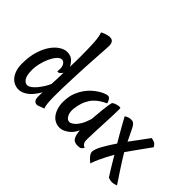

<svg xmlns="http://www.w3.org/2000/svg" viewBox="-119 -962 1285 1285"><g transform="rotate(45 523.0 -319.5)"><path d="M348.6 -620.1Q348.6 -609.4 346.7 -578.1Q344.7 -546.9 341.8 -502.9Q338.9 -459 335.9 -406.2Q333 -353.5 331.1 -298.8Q329.1 -244.1 327.6 -196.8Q326.2 -149.4 326.7 -112.3Q327.1 -75.2 330.1 -50.3Q333 -25.4 338.9 -16.6L294.9 0Q290 2 283.2 2Q276.4 2 269 -2Q261.7 -5.9 256.8 -15.6Q252 -25.4 252 -43Q252 -49.8 252.4 -60.1Q252.9 -70.3 252.9 -84Q241.2 -64.5 227.5 -45.9Q213.9 -27.3 197.8 -13.7Q181.6 0 163.1 8.3Q144.5 16.6 124 16.6Q104.5 16.6 85.9 8.3Q67.4 0 52.7 -16.6Q38.1 -33.2 28.8 -59.6Q19.5 -85.9 19.5 -123Q19.5 -190.4 35.2 -240.7Q50.8 -291 74.7 -324.7Q98.6 -358.4 126.5 -375.5Q154.3 -392.6 177.7 -392.6Q213.9 -392.6 233.4 -373.5Q252.9 -354.5 261.7 -334Q262.7 -362.3 263.2 -387.2Q263.7 -412.1 263.7 -429.7Q263.7 -502 260.7 -558.6Q257.8 -615.2 246.1 -644.5Q259.8 -652.3 271 -656.2Q282.2 -660.2 291 -662.1Q301.8 -665 309.6 -665Q331.1 -665 339.8 -652.8Q348.6 -640.6 348.6 -620.1ZM255.9 -167Q257.8 -192.4 258.3 -220.2Q258.8 -248 259.8 -276.4Q252.9 -265.6 243.7 -257.8Q234.4 -250 223.6 -253.9Q227.5 -283.2 223.1 -298.8Q218.8 -314.5 210.9 -322.3Q202.1 -331.1 190.4 -332Q172.9 -332 155.8 -312.5Q138.7 -293 125.5 -264.2Q112.3 -235.4 104.5 -202.6Q96.7 -169.9 96.7 -142.6Q96.7 -87.9 111.8 -66.4Q127 -44.9 144.5 -44.9Q159.2 -44.9 175.3 -56.6Q191.4 -68.4 206.5 -86.9Q221.7 -105.5 234.9 -126.5Q248 -147.5 255.9 -167Z M687.5 -49.8Q689.5 -43 693.4 -37.1Q696.3 -32.2 701.7 -27.8Q707 -23.4 714.8 -22.5Q708 -8.8 701.2 -3.9Q697.3 -1 694.3 0Q685.5 2.9 668 2.9Q650.4 2.9 633.8 -7.8Q627.9 -12.7 623 -22.5Q618.2 -30.3 614.7 -44.4Q611.3 -58.6 609.4 -81.1Q595.7 -51.8 578.6 -34.7Q561.5 -17.6 544.9 -9.8Q526.4 1 506.8 2.9Q482.4 4.9 460.4 -5.4Q438.5 -15.6 423.3 -36.6Q408.2 -57.6 400.4 -87.9Q392.6 -118.2 395.5 -156.2Q398.4 -196.3 411.1 -227.5Q423.8 -258.8 441.4 -283.2Q459 -307.6 478.5 -324.7Q498 -341.8 516.1 -353Q534.2 -364.3 547.4 -369.6Q560.5 -375 564.5 -376Q575.2 -378.9 583 -377.9Q590.8 -377 596.7 -369.1Q598.6 -366.2 601.6 -362.3Q603.5 -358.4 606.4 -352.1Q609.4 -345.7 611.3 -337.9Q587.9 -327.1 567.4 -314Q546.9 -300.8 529.8 -282.2Q512.7 -263.7 500 -237.3Q487.3 -210.9 480.5 -172.9Q470.7 -125 485.8 -95.7Q501 -66.4 527.3 -71.3Q543 -76.2 557.6 -89.8Q570.3 -101.6 584.5 -125Q598.6 -148.4 611.3 -189.5Q616.2 -248 619.6 -281.7Q623 -315.4 626 -333Q629.9 -353.5 631.8 -360.4Q634.8 -365.2 643.6 -369.6Q652.3 -374 663.1 -377Q673.8 -379.9 682.6 -380.4Q691.4 -380.9 694.3 -379.9Q696.3 -378.9 696.3 -356Q696.3 -333 694.8 -298.3Q693.4 -263.7 691.4 -223.1Q689.5 -182.6 688 -146.5Q686.5 -110.4 686 -83.5Q685.5 -56.6 687.5 -49.8Z M815.4 26.4Q802.7 16.6 794.9 8.8Q787.1 1 782.2 -4.9Q776.4 -11.7 773.4 -17.6Q765.6 -31.2 768.6 -46.9Q771.5 -62.5 780.3 -82Q788.1 -98.6 806.2 -128.9Q824.2 -159.2 848.6 -195.3Q835 -217.8 820.3 -243.2Q806.6 -265.6 790.5 -295.4Q774.4 -325.2 754.9 -359.4Q767.6 -368.2 778.8 -371.6Q790 -375 798.8 -375Q809.6 -375 817.4 -373Q835 -365.2 849.1 -334.5Q863.3 -303.7 888.7 -252.9Q901.4 -270.5 917 -291Q930.7 -308.6 947.8 -332.5Q964.8 -356.4 986.3 -384.8Q992.2 -382.8 997.6 -381.8Q1002.9 -380.9 1007.8 -378.9Q1012.7 -377 1017.6 -375Q1021.5 -373 1025.4 -369.1Q1031.2 -363.3 1039.1 -350.6Q1013.7 -316.4 993.2 -287.1Q972.7 -257.8 957 -236.3Q939.5 -210.9 924.8 -190.4Q924.8 -190.4 922.9 -186.5Q923.8 -185.5 923.8 -185.1Q923.8 -184.6 924.8 -183.6Q938.5 -161.1 956.1 -132.8Q971.7 -108.4 994.1 -74.2Q1016.6 -40 1045.9 3.9Q1030.3 9.8 1019.5 11.7Q1013.7 12.7 1008.8 12.7Q1003.9 13.7 998 12.7Q993.2 11.7 985.8 10.3Q978.5 8.8 970.7 5.9Q955.1 -18.6 940.4 -42.5Q925.8 -66.4 914.1 -85.9Q900.4 -108.4 888.7 -128.9Q874 -103.5 860.4 -77.1Q848.6 -54.7 835.9 -26.9Q823.2 1 815.4 26.4Z"/></g></svg>

Font: Rancho
Style: Regular
Weight: 400
Designer: Font Diner, Inc
Foundry: Font Diner, Inc
Version: Version 1.000